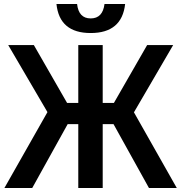

<svg xmlns="http://www.w3.org/2000/svg" viewBox="-20 -939 906 959"><path d="M2 0 217 -379 21 -714H149L315 -425H371V-714H493V-425H549L715 -714H845L649 -378L863 0H724L547 -319H493V0H371V-319H318L141 0ZM433 -774Q277 -774 262 -919H365Q373 -847 433 -847Q493 -847 502 -919H605Q589 -774 433 -774Z"/></svg>

Font: Noto Sans SemiCondensed SemiBold
Style: Regular
Weight: 600
Width: 4
Designer: Monotype Design Team
Foundry: Monotype Imaging Inc.
Version: Version 2.013; ttfautohint (v1.8.4.7-5d5b)